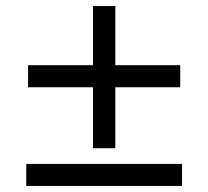

<svg xmlns="http://www.w3.org/2000/svg" viewBox="-20 -616 690 636"><path d="M73 -327V-400H577V-327ZM288 -125V-596H362V-125ZM67 0V-73H583V0Z"/></svg>

Font: Azeret Mono Thin Light
Style: Regular
Weight: 300
Version: Version 1.002